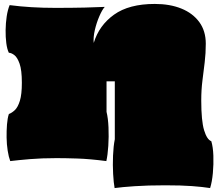

<svg xmlns="http://www.w3.org/2000/svg" viewBox="-20 -801 1112 975"><path d="M562 154Q557 128 554.5 82.5Q552 37 554 -11Q556 -59 563 -94V-388H521V-233Q529 -201 531 -154Q533 -107 530 -60.5Q527 -14 520 17Q435 6 373 4Q311 2 267 2Q192 2 132.5 7Q73 12 32 17Q24 -4 19 -36Q14 -68 13.5 -102.5Q13 -137 15.5 -169Q18 -201 25 -222Q41 -228 56 -242.5Q71 -257 81 -289.5Q91 -322 91 -381Q91 -445 79.5 -477.5Q68 -510 52.5 -521.5Q37 -533 25 -533Q16 -551 12 -582Q8 -613 8.5 -648.5Q9 -684 14 -717.5Q19 -751 29 -775Q135 -761 261 -761Q345 -761 409 -762.5Q473 -764 512 -766Q499 -752 484.5 -718.5Q470 -685 461.5 -648Q453 -611 456 -583Q483 -672 559 -726.5Q635 -781 766 -781Q843 -781 901 -757.5Q959 -734 992 -689Q1025 -644 1025 -579Q1025 -531 1019.5 -485Q1014 -439 1008 -392Q1002 -345 1002 -291Q1002 -187 1016.5 -139.5Q1031 -92 1053 -84Q1062 -54 1063.5 -10.5Q1065 33 1061 77.5Q1057 122 1047 154Q1009 148 955 144Q901 140 819 140Q730 140 664 144.5Q598 149 562 154Z"/></svg>

Font: Oi
Style: Regular
Weight: 400
Designer: Kostas Bartsokas, Mohamad Dakak
Foundry: Foundry5
Version: Version 4.000